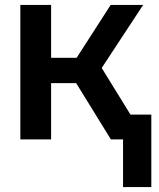

<svg xmlns="http://www.w3.org/2000/svg" viewBox="-20 -562 640 774"><path d="M62 0V-542H186V-329H289L426 -542H557L390 -288L506 -100H590V192H476V0H427L287 -227H186V0Z"/></svg>

Font: Noto Sans Mono SemiBold
Style: Regular
Weight: 600
Designer: Monotype Design Team
Foundry: Monotype Imaging Inc.
Version: Version 2.014; ttfautohint (v1.8.4.7-5d5b)